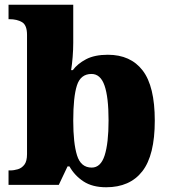

<svg xmlns="http://www.w3.org/2000/svg" viewBox="-20 -780 715 810"><path d="M428 10Q370 10 332.5 -14.5Q295 -39 273 -78H265L228 0H16V-61H22Q39 -61 55.5 -66Q72 -71 83 -85.5Q94 -100 94 -130V-633Q94 -674 73 -686.5Q52 -699 20 -699H16V-760H289V-599Q289 -571 286.5 -539.5Q284 -508 280 -484H287Q307 -511 343 -530Q379 -549 435 -549Q531 -549 582 -482.5Q633 -416 633 -271Q633 -125 580.5 -57.5Q528 10 428 10ZM367 -73Q405 -73 421.5 -124.5Q438 -176 438 -272Q438 -370 421 -419Q404 -468 366 -468Q320 -468 304.5 -419.5Q289 -371 289 -271Q289 -176 305 -124.5Q321 -73 367 -73Z"/></svg>

Font: Noto Serif Hentaigana Black
Style: Regular
Weight: 900
Designer: Kazuhiro Yamada
Foundry: nipponia
Version: Version 1.000; ttfautohint (v1.8.4.7-5d5b)